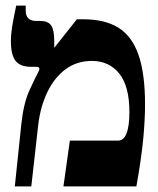

<svg xmlns="http://www.w3.org/2000/svg" viewBox="-20 -667 566 687"><path d="M33 0 56 -220Q64 -297 85 -343Q106 -389 116 -407Q121 -416 121 -421Q121 -428 109 -428H91Q52 -428 35.5 -449.5Q19 -471 19 -519Q19 -544 23.5 -572Q28 -600 38 -647H72V-629Q72 -592 110 -592H125Q152 -592 163 -576Q174 -560 174 -522V-498L175 -497L255 -598H278Q355 -598 403.5 -568Q452 -538 475.5 -471Q499 -404 499 -293Q499 -239 492.5 -170Q486 -101 468 0H207L230 -164H403Q422 -164 432 -188Q438 -203 440.5 -222Q443 -241 443 -266Q443 -359 406.5 -404Q370 -449 309 -449Q255 -449 215 -419.5Q175 -390 150 -338.5Q125 -287 117 -222L92 0Z"/></svg>

Font: Noto Serif Hebrew Condensed ExtraBold
Style: Regular
Weight: 800
Width: 3
Designer: Monotype Design Team
Foundry: Monotype Imaging Inc.
Version: Version 2.004; ttfautohint (v1.8.4.7-5d5b)